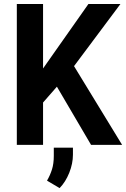

<svg xmlns="http://www.w3.org/2000/svg" viewBox="-20 -731 636 969"><path d="M197.3 -710.9V0H64.9V-710.9ZM587.9 -710.9 328.6 -363.8 175.8 -189 151.9 -320.8 255.9 -468.8 426.3 -710.9ZM439.5 0 244.6 -332 339.8 -419.9 596.2 0ZM348.1 14.2V49.8Q348.1 94.2 329.6 140.9Q311 187.5 280.8 218.3L217.3 180.7Q232.9 153.8 242.2 124.5Q251.5 95.2 251.5 55.7V14.2Z"/></svg>

Font: Roboto SemiCondensed SemiBold
Style: Regular
Weight: 600
Width: 4
Designer: Christian Robertson
Foundry: Google
Version: Version 3.009; 2024